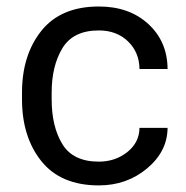

<svg xmlns="http://www.w3.org/2000/svg" viewBox="-20 -558 569 588"><path d="M282.7 -63Q333 -63 369.9 -92.3Q406.7 -121.6 407.2 -166.5H493.2Q492.7 -94.2 430.4 -42.2Q368.2 9.8 282.7 9.8Q166.5 9.8 106.9 -64.2Q47.4 -138.2 47.4 -253.9V-274.4Q47.4 -389.6 106.9 -463.9Q166.5 -538.1 282.7 -538.1Q376 -538.1 434.3 -484.4Q492.7 -430.7 493.2 -346.7H407.2Q406.7 -397.5 372.1 -431.2Q337.4 -464.8 282.7 -464.8Q204.1 -464.8 171.1 -410.4Q138.2 -356 138.2 -274.4V-253.9Q138.2 -170.4 170.9 -116.7Q203.6 -63 282.7 -63Z"/></svg>

Font: Roboto Web
Style: Regular
Weight: 400
Designer: Google
Version: Version 1.200310; 2013